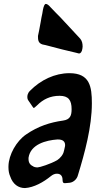

<svg xmlns="http://www.w3.org/2000/svg" viewBox="-20 -949 487 976"><path d="M400 -712C400 -728 397 -741 388 -752L338 -806C329 -816 319 -826 310 -836C294 -853 279 -870 263 -885L237 -912C227 -924 219 -929 213 -929C207 -929 202 -919 198 -898L195 -880C192 -866 189 -852 187 -838C184 -824 182 -809 179 -795C177 -786 175 -776 173 -766C173 -746 174 -730 196 -723C206 -721 216 -719 226 -716C273 -703 319 -692 366 -681L374 -679H373C378 -678 381 -677 382 -677C389 -677 397 -685 399 -703ZM132 -487C120 -475 119 -462 119 -457V-456C119 -448 121 -442 125 -437L146 -406C149 -402 151 -400 151 -400C153 -400 159 -404 168 -413C199 -444 235 -462 283 -462C328 -462 344 -440 344 -394C344 -362 337 -341 300 -336C236 -327 174 -308 112 -265C64 -232 24 -163 23 -104V-98C23 -81 26 -65 32 -52C45 -13 73 7 107 7C153 4 201 -23 239 -54C249 -62 259 -66 269 -66C288 -66 298 -55 298 -34C298 -23 302 -18 307 -18H312L334 -20C353 -22 371 -38 376 -58C411 -172 447 -304 447 -424C447 -508 437 -577 333 -577C259 -577 187 -543 132 -487ZM305 -181V-182C302 -163 286 -145 271 -135C236 -115 181 -98 171 -98C161 -98 153 -100 147 -104L150 -103C133 -110 125 -122 125 -141V-147C135 -216 215 -236 271 -240H275C299 -240 311 -230 311 -211C311 -207 310 -203 309 -199Z"/></svg>

Font: Bangerz
Style: Regular
Weight: 400
Designer: vernon adams
Foundry: Vernon Adams
Version: Version 2.10;December 28, 2023;FontCreator 13.0.0.2683 64-bi